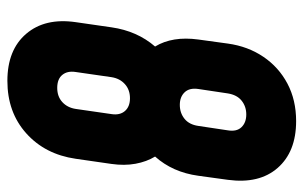

<svg xmlns="http://www.w3.org/2000/svg" viewBox="-171 -635 822 520"><g transform="rotate(90 240.0 -375.0)"><path d="M199 16Q115 16 71.5 -35Q28 -86 40 -169L54 -266Q64 -335.5 106 -384Q77.5 -431 87 -501L98 -581Q105.5 -635.5 133.8 -677.2Q162 -719 206.5 -742.5Q251 -766 308 -766Q391 -766 434.8 -716Q478.5 -666 467 -581L456 -501Q446.5 -431.5 404 -384Q418 -361 423.5 -331Q429 -301 424 -266L410 -169Q398 -86 341 -35Q284 16 199 16ZM264 -451Q286 -451 301.8 -463.8Q317.5 -476.5 321 -501L333 -581Q337 -605 324.5 -618Q312 -631 290 -631Q268.5 -631 252.8 -618.5Q237 -606 233 -581L221 -501Q217.5 -477 230 -464Q242.5 -451 264 -451ZM218 -119Q241.5 -119 256.5 -132.8Q271.5 -146.5 275 -169L289 -266Q292.5 -288.5 280.8 -302.2Q269 -316 246 -316Q223 -316 207.8 -302.2Q192.5 -288.5 189 -266L175 -169Q171.5 -146.5 182.8 -132.8Q194 -119 218 -119Z"/></g></svg>

Font: Mohave
Style: Bold Italic
Weight: 700
Italic angle: -8°
Designer: Gumpita Rahayu
Foundry: Tokotype
Version: Version 2.003; ttfautohint (v1.8.3)